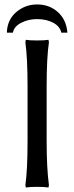

<svg xmlns="http://www.w3.org/2000/svg" viewBox="-20 -834 334 864"><path d="M147 -651.9Q180.2 -651.9 198.2 -654.8L200.2 -644Q189.9 -574.2 189.9 -444.8V-200.2Q189.9 -76.2 200.2 -1L198.2 9.8Q180.2 6.8 147 6.8Q114.3 6.8 96.2 9.8L94.2 -1Q104 -68.8 104 -200.2V-444.8Q104 -572.8 94.2 -644L96.2 -654.8Q114.3 -651.9 147 -651.9ZM11.2 -687V-694.8Q15.6 -749 55.4 -781.5Q95.2 -814 147 -814Q202.1 -814 240.5 -779.5Q278.8 -745.1 283.2 -687H255.9Q250 -715.3 219.5 -731.7Q189 -748 147 -748Q107.4 -748 75.2 -731.4Q43 -714.8 38.1 -687Z"/></svg>

Font: Linear Smooth Low Contrast
Style: Regular
Weight: 500
Designer: Philipp H. Poll, Flanker
Foundry: Philipp H. Poll, reworked by Flanker
Version: Version 1.010 | FøM Fix